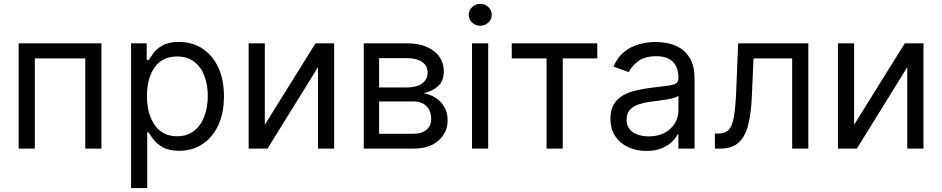

<svg xmlns="http://www.w3.org/2000/svg" viewBox="-20 -770 4882 995"><path d="M76.7 0V-545.5H505.7V0H421.9V-467.3H160.5V0Z M659.1 204.5V-545.5H740.1V-458.8H750Q759.2 -473 775.7 -495.2Q792.3 -517.4 823.3 -535Q854.4 -552.6 907.7 -552.6Q976.6 -552.6 1029.1 -518.1Q1081.7 -483.7 1111.2 -420.5Q1140.6 -357.2 1140.6 -271.3Q1140.6 -184.7 1111.2 -121.3Q1081.7 -57.9 1029.5 -23.3Q977.3 11.4 909.1 11.4Q856.5 11.4 824.9 -6.2Q793.3 -23.8 776.3 -46.3Q759.2 -68.9 750 -83.8H742.9V204.5ZM741.5 -272.7Q741.5 -180 781.8 -122Q822.1 -63.9 897.7 -63.9Q950.3 -63.9 985.6 -91.8Q1021 -119.7 1038.9 -167.1Q1056.8 -214.5 1056.8 -272.7Q1056.8 -330.3 1039.2 -376.6Q1021.7 -422.9 986.3 -450.1Q951 -477.3 897.7 -477.3Q821 -477.3 781.2 -420.8Q741.5 -364.3 741.5 -272.7Z M1352.3 -123.6 1615.1 -545.5H1711.6V0H1627.8V-421.9L1366.5 0H1268.5V-545.5H1352.3Z M1865.1 0V-545.5H2088.1Q2176.1 -545.5 2228 -505.7Q2279.8 -465.9 2279.8 -400.6Q2279.8 -350.9 2250.4 -323.7Q2220.9 -296.5 2174.7 -286.9Q2204.9 -282.7 2233.5 -265.6Q2262.1 -248.6 2280.9 -218.9Q2299.7 -189.3 2299.7 -146.3Q2299.7 -83.5 2252.5 -41.7Q2205.3 0 2122.2 0ZM1944.6 -76.7H2122.2Q2165.5 -76.7 2190 -97.3Q2214.5 -117.9 2214.5 -153.4Q2214.5 -195.7 2190 -220Q2165.5 -244.3 2122.2 -244.3H1944.6ZM1944.6 -316.8H2088.1Q2138.5 -316.8 2167.3 -337.5Q2196 -358.3 2196 -394.9Q2196 -429.3 2167.3 -449Q2138.5 -468.8 2088.1 -468.8H1944.6Z M2426.1 0V-545.5H2509.9V0ZM2468.8 -636.4Q2444.2 -636.4 2426.7 -653.1Q2409.1 -669.7 2409.1 -693.2Q2409.1 -716.6 2426.7 -733.3Q2444.2 -750 2468.8 -750Q2493.3 -750 2510.8 -733.3Q2528.4 -716.6 2528.4 -693.2Q2528.4 -669.7 2510.8 -653.1Q2493.3 -636.4 2468.8 -636.4Z M2632.1 -467.3V-545.5H3075.3V-467.3H2896.3V0H2812.5V-467.3Z M3329.5 12.1Q3277.7 12.1 3235.4 -7.5Q3193.2 -27 3168.3 -64.3Q3143.5 -101.6 3143.5 -154.8Q3143.5 -201.7 3161.9 -231Q3180.4 -260.3 3211.3 -277Q3242.2 -293.7 3279.7 -302Q3317.1 -310.4 3355.1 -315.3Q3404.8 -321.7 3435.9 -325.1Q3467 -328.5 3481.4 -336.6Q3495.7 -344.8 3495.7 -365.1V-367.9Q3495.7 -420.5 3467.2 -449.6Q3438.6 -478.7 3380.7 -478.7Q3320.7 -478.7 3286.6 -452.4Q3252.5 -426.1 3238.6 -396.3L3159.1 -424.7Q3180.4 -474.4 3216.1 -502.3Q3251.8 -530.2 3294.2 -541.4Q3336.6 -552.6 3377.8 -552.6Q3404.1 -552.6 3438.4 -546.3Q3472.7 -540.1 3504.8 -521Q3536.9 -501.8 3558.2 -463.1Q3579.5 -424.4 3579.5 -359.4V0H3495.7V-73.9H3491.5Q3483 -56.1 3463.1 -36Q3443.2 -16 3410.2 -2Q3377.1 12.1 3329.5 12.1ZM3342.3 -63.2Q3392 -63.2 3426.3 -82.6Q3460.6 -101.9 3478.2 -132.6Q3495.7 -163.4 3495.7 -197.4V-274.1Q3490.4 -267.8 3472.5 -262.6Q3454.5 -257.5 3431.3 -253.7Q3408 -250 3386.2 -247.3Q3364.3 -244.7 3350.9 -242.9Q3318.2 -238.6 3290 -229.2Q3261.7 -219.8 3244.5 -201.2Q3227.3 -182.5 3227.3 -150.6Q3227.3 -106.9 3259.8 -85Q3292.3 -63.2 3342.3 -63.2Z M3684.7 0V-78.1H3704.5Q3737.2 -78.1 3755.7 -96.4Q3774.1 -114.7 3783 -163.5Q3791.9 -212.4 3795.5 -304L3805.4 -545.5H4169V0H4085.2V-467.3H3884.9L3876.4 -272.7Q3872.5 -183.2 3857.2 -122.5Q3842 -61.8 3807.7 -30.9Q3773.4 0 3713.1 0Z M4406.2 -123.6 4669 -545.5H4765.6V0H4681.8V-421.9L4420.5 0H4322.4V-545.5H4406.2Z"/></svg>

Font: Inter Alia
Style: Regular
Weight: 400
Designer: Rasmus Andersson (Latin, Greek, Cyrillic etc.) and Evan from Shavian.info (Shavian, old style figures)
Foundry: Shavian.info
Version: Version 0.001;git-37ab20767